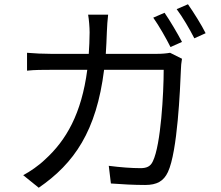

<svg xmlns="http://www.w3.org/2000/svg" viewBox="-20 -844 1040 902"><path d="M753 -784 700 -761C727 -723 761 -663 781 -623L835 -647C814 -687 778 -748 753 -784ZM863 -824 810 -801C838 -764 871 -707 893 -664L946 -688C928 -725 889 -787 863 -824ZM835 -568 779 -596C762 -593 742 -591 715 -591H477C479 -624 481 -658 482 -694C483 -718 485 -753 488 -775H394C398 -752 401 -715 401 -692C401 -657 399 -623 397 -591H221C183 -591 142 -593 107 -596V-512C142 -516 183 -516 222 -516H390C363 -310 291 -185 192 -95C162 -66 121 -38 89 -21L162 38C329 -77 433 -228 469 -516H749C749 -409 736 -163 698 -86C687 -62 669 -54 640 -54C598 -54 545 -58 491 -65L501 18C553 22 611 25 662 25C717 25 749 7 769 -36C814 -132 826 -423 830 -519C830 -532 832 -551 835 -568Z"/></svg>

Font: Noto Sans CJK HK
Style: Regular
Weight: 400
Designer: Ryoko NISHIZUKA 西塚涼子 (kana, bopomofo & ideographs); Paul D. Hunt (Latin, Greek & Cyrillic); Sandoll Communications 산돌커뮤니
Foundry: Adobe
Version: Version 2.004;hotconv 1.0.118;makeotfexe 2.5.65603